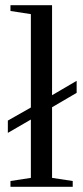

<svg xmlns="http://www.w3.org/2000/svg" viewBox="-20 -714 317 734"><path d="M10 -253 98 -303V-660L20 -672V-694H179V-350L273 -405V-359L179 -304V-34L258 -22V0H20V-22L98 -34V-257L10 -206Z"/></svg>

Font: Libra Serif Modern
Style: Regular
Weight: 400
Designer: Stefan Peev, Context Ltd
Foundry: Stefan Peev, Context Ltd
Version: Version 1.000